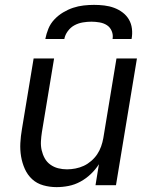

<svg xmlns="http://www.w3.org/2000/svg" viewBox="-20 -760 640 788"><path d="M212 8Q184 8 157.5 0.5Q131 -7 112 -24.5Q93 -42 82 -66.5Q71 -91 66.5 -118Q62 -145 63.5 -173Q65 -201 70 -230L118 -520H202L152 -218Q149 -199 148 -180Q147 -161 151 -143.5Q155 -126 163.5 -110.5Q172 -95 186.5 -84.5Q201 -74 218.5 -69.5Q236 -65 255 -65Q272 -65 290 -68.5Q308 -72 324 -79.5Q340 -87 354.5 -99.5Q369 -112 379 -127Q389 -142 395 -159Q401 -176 404 -193L458 -520H542L456 0H372L386 -86Q372 -64 352.5 -45.5Q333 -27 310 -14.5Q287 -2 262 3Q237 8 212 8ZM166 -600Q170 -621 178.5 -642Q187 -663 203 -680Q219 -697 239 -709Q259 -721 280 -728Q301 -735 323 -737.5Q345 -740 366 -740Q387 -740 408 -737.5Q429 -735 448 -728Q467 -721 483 -709Q499 -697 509 -680Q519 -663 521.5 -642Q524 -621 520 -600H442Q445 -617 438.5 -632.5Q432 -648 419 -656.5Q406 -665 389 -668Q372 -671 355 -671Q338 -671 320 -668Q302 -665 286 -656.5Q270 -648 258.5 -632.5Q247 -617 244 -600Z"/></svg>

Font: Iosevka Aile
Style: Italic
Weight: 400
Italic angle: -9°
Designer: Belleve Invis
Foundry: Belleve Invis
Version: Version 28.0.1; ttfautohint (v1.8.4)